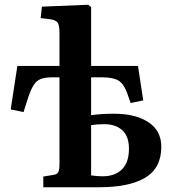

<svg xmlns="http://www.w3.org/2000/svg" viewBox="-20 -787 729 807"><path d="M162 0V-45L205 -52Q220 -54 225 -63.5Q230 -73 230 -99V-462H202Q170 -462 151.5 -455Q133 -448 121.5 -429.5Q110 -411 98 -376L79 -316L25 -327L53 -510H230V-646Q230 -680 223 -691Q216 -702 192 -706L151 -711L156 -759L351 -767L363 -757V-510H560L582 -365L529 -354L514 -397Q500 -435 477.5 -448.5Q455 -462 409 -462H363V-303Q386 -306 408.5 -307.5Q431 -309 460 -309Q549 -309 603.5 -273.5Q658 -238 658 -170Q658 -81 591 -40.5Q524 0 397 0ZM411 -46Q463 -46 492.5 -75Q522 -104 522 -162Q522 -214 494 -239.5Q466 -265 419 -265Q400 -265 388 -264Q376 -263 363 -261V-50Q386 -46 411 -46Z"/></svg>

Font: Literata 36pt SemiBold
Style: Regular
Weight: 600
Designer: Latin by Veronika Burian and Jose Scaglione. Greek by Irene Vlachou. Cyrillic by Vera Evstafieva.
Foundry: TypeTogether
Version: Version 3.002